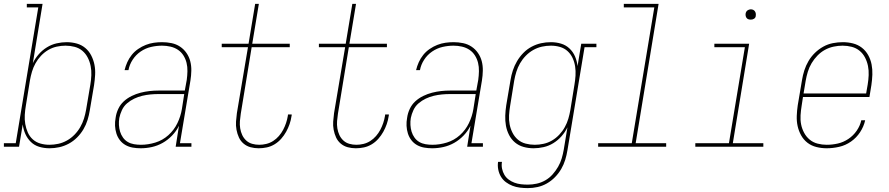

<svg xmlns="http://www.w3.org/2000/svg" viewBox="-57 -755 4577 988"><path d="M198 8Q170 8 145 0.5Q120 -7 102 -24.5Q84 -42 73.5 -65.5Q63 -89 60 -115L41 0H-37V-18H24L140 -717H81V-735H162L112 -430Q124 -455 142.5 -476Q161 -497 184.5 -511.5Q208 -526 234.5 -532Q261 -538 286 -538Q313 -538 338 -531Q363 -524 382 -508Q401 -492 412.5 -469.5Q424 -447 429 -422Q434 -397 432.5 -370Q431 -343 427 -317L405 -187Q401 -162 393.5 -137.5Q386 -113 372.5 -90Q359 -67 339.5 -47.5Q320 -28 296.5 -15.5Q273 -3 248 2.5Q223 8 198 8ZM197 -10Q220 -10 243 -15Q266 -20 287.5 -32Q309 -44 326.5 -62Q344 -80 356 -101Q368 -122 375 -144.5Q382 -167 386 -190L408 -320Q412 -344 413 -368Q414 -392 409.5 -415Q405 -438 394.5 -458.5Q384 -479 367 -493.5Q350 -508 327 -514Q304 -520 280 -520Q258 -520 235 -515Q212 -510 191.5 -498Q171 -486 154 -468Q137 -450 125.5 -429Q114 -408 107.5 -386Q101 -364 97 -341L76 -211Q72 -188 70.5 -164Q69 -140 73 -117Q77 -94 86 -73.5Q95 -53 111.5 -38Q128 -23 150.5 -16.5Q173 -10 197 -10Z M667 8Q646 8 626 4.5Q606 1 589 -8.5Q572 -18 560 -33.5Q548 -49 542 -68Q536 -87 535 -107.5Q534 -128 538 -149Q541 -172 551.5 -194.5Q562 -217 580 -233.5Q598 -250 620.5 -261Q643 -272 666.5 -278Q690 -284 713 -286.5Q736 -289 759 -289H894L904 -344Q907 -366 907.5 -388.5Q908 -411 903 -431.5Q898 -452 887 -469.5Q876 -487 859 -498.5Q842 -510 820.5 -515Q799 -520 777 -520Q749 -520 720.5 -513.5Q692 -507 667 -490Q642 -473 625.5 -447.5Q609 -422 604 -394H584Q589 -415 598 -435Q607 -455 621 -472.5Q635 -490 654 -503Q673 -516 693.5 -524Q714 -532 735 -535Q756 -538 777 -538Q802 -538 826 -533Q850 -528 869.5 -515Q889 -502 902.5 -482.5Q916 -463 922 -440Q928 -417 927.5 -391.5Q927 -366 923 -341L869 -18H928V0H847L864 -108Q851 -81 829 -58Q807 -35 780.5 -20Q754 -5 725 1.5Q696 8 667 8ZM668 -10Q705 -10 742.5 -21.5Q780 -33 809.5 -59.5Q839 -86 856 -121.5Q873 -157 879 -194L891 -271H759Q738 -271 717 -269Q696 -267 675 -262Q654 -257 634 -247.5Q614 -238 597 -223.5Q580 -209 570.5 -188.5Q561 -168 557 -148Q554 -130 555 -112Q556 -94 561 -77.5Q566 -61 576 -47Q586 -33 600.5 -24.5Q615 -16 632.5 -13Q650 -10 668 -10Z M1274 8Q1252 8 1232 2.5Q1212 -3 1196.5 -16Q1181 -29 1172.5 -47.5Q1164 -66 1160 -87Q1156 -108 1157.5 -129.5Q1159 -151 1162 -173L1219 -512H1084V-530H1222L1256 -735H1275L1241 -530H1434V-512H1238L1182 -170Q1179 -151 1177.5 -132Q1176 -113 1179 -94.5Q1182 -76 1189.5 -60Q1197 -44 1210 -32Q1223 -20 1240.5 -15Q1258 -10 1277 -10Q1295 -10 1313.5 -14.5Q1332 -19 1348.5 -29.5Q1365 -40 1378 -55Q1391 -70 1400 -87Q1409 -104 1415 -122Q1421 -140 1424 -158Q1424 -160 1424.5 -162Q1425 -164 1425 -166H1444Q1444 -164 1444 -162Q1444 -160 1443 -157Q1440 -136 1433 -116Q1426 -96 1415.5 -77Q1405 -58 1390 -41Q1375 -24 1356 -12.5Q1337 -1 1316 3.5Q1295 8 1274 8Z M1774 8Q1752 8 1732 2.5Q1712 -3 1696.5 -16Q1681 -29 1672.5 -47.5Q1664 -66 1660 -87Q1656 -108 1657.5 -129.5Q1659 -151 1662 -173L1719 -512H1584V-530H1722L1756 -735H1775L1741 -530H1934V-512H1738L1682 -170Q1679 -151 1677.5 -132Q1676 -113 1679 -94.5Q1682 -76 1689.5 -60Q1697 -44 1710 -32Q1723 -20 1740.5 -15Q1758 -10 1777 -10Q1795 -10 1813.5 -14.5Q1832 -19 1848.5 -29.5Q1865 -40 1878 -55Q1891 -70 1900 -87Q1909 -104 1915 -122Q1921 -140 1924 -158Q1924 -160 1924.5 -162Q1925 -164 1925 -166H1944Q1944 -164 1944 -162Q1944 -160 1943 -157Q1940 -136 1933 -116Q1926 -96 1915.5 -77Q1905 -58 1890 -41Q1875 -24 1856 -12.5Q1837 -1 1816 3.5Q1795 8 1774 8Z M2167 8Q2146 8 2126 4.5Q2106 1 2089 -8.5Q2072 -18 2060 -33.5Q2048 -49 2042 -68Q2036 -87 2035 -107.5Q2034 -128 2038 -149Q2041 -172 2051.5 -194.5Q2062 -217 2080 -233.5Q2098 -250 2120.5 -261Q2143 -272 2166.5 -278Q2190 -284 2213 -286.5Q2236 -289 2259 -289H2394L2404 -344Q2407 -366 2407.5 -388.5Q2408 -411 2403 -431.5Q2398 -452 2387 -469.5Q2376 -487 2359 -498.5Q2342 -510 2320.5 -515Q2299 -520 2277 -520Q2249 -520 2220.5 -513.5Q2192 -507 2167 -490Q2142 -473 2125.5 -447.5Q2109 -422 2104 -394H2084Q2089 -415 2098 -435Q2107 -455 2121 -472.5Q2135 -490 2154 -503Q2173 -516 2193.5 -524Q2214 -532 2235 -535Q2256 -538 2277 -538Q2302 -538 2326 -533Q2350 -528 2369.5 -515Q2389 -502 2402.5 -482.5Q2416 -463 2422 -440Q2428 -417 2427.5 -391.5Q2427 -366 2423 -341L2369 -18H2428V0H2347L2364 -108Q2351 -81 2329 -58Q2307 -35 2280.5 -20Q2254 -5 2225 1.5Q2196 8 2167 8ZM2168 -10Q2205 -10 2242.5 -21.5Q2280 -33 2309.5 -59.5Q2339 -86 2356 -121.5Q2373 -157 2379 -194L2391 -271H2259Q2238 -271 2217 -269Q2196 -267 2175 -262Q2154 -257 2134 -247.5Q2114 -238 2097 -223.5Q2080 -209 2070.5 -188.5Q2061 -168 2057 -148Q2054 -130 2055 -112Q2056 -94 2061 -77.5Q2066 -61 2076 -47Q2086 -33 2100.5 -24.5Q2115 -16 2132.5 -13Q2150 -10 2168 -10Z M2659 213Q2639 213 2618.5 210.5Q2598 208 2580 201Q2562 194 2546.5 182.5Q2531 171 2521 154.5Q2511 138 2507 118Q2503 98 2506 78H2526Q2523 96 2526.5 113Q2530 130 2538.5 144.5Q2547 159 2560.5 169Q2574 179 2590 185Q2606 191 2623.5 193Q2641 195 2659 195Q2682 195 2705 190Q2728 185 2749 173Q2770 161 2786.5 142.5Q2803 124 2815 103Q2827 82 2833.5 60Q2840 38 2844 15L2863 -100Q2851 -75 2832.5 -54Q2814 -33 2790.5 -18.5Q2767 -4 2740.5 2Q2714 8 2689 8Q2662 8 2637 1Q2612 -6 2593 -22Q2574 -38 2562.5 -60.5Q2551 -83 2546.5 -108Q2542 -133 2543 -160Q2544 -187 2548 -213L2570 -343Q2574 -368 2582 -392.5Q2590 -417 2603.5 -440Q2617 -463 2636 -482.5Q2655 -502 2678.5 -514.5Q2702 -527 2727 -532.5Q2752 -538 2778 -538Q2805 -538 2830 -530.5Q2855 -523 2873.5 -505.5Q2892 -488 2902 -464.5Q2912 -441 2915 -415L2934 -530H3012V-512H2951L2863 18Q2859 43 2851.5 67.5Q2844 92 2831 114.5Q2818 137 2799 156.5Q2780 176 2757 189Q2734 202 2709 207.5Q2684 213 2659 213ZM2695 -10Q2717 -10 2740 -15Q2763 -20 2783.5 -32Q2804 -44 2821 -62Q2838 -80 2849.5 -101Q2861 -122 2867.5 -144Q2874 -166 2878 -189L2899 -319Q2903 -342 2904.5 -366Q2906 -390 2902.5 -413Q2899 -436 2889.5 -456.5Q2880 -477 2863.5 -492Q2847 -507 2824.5 -513.5Q2802 -520 2778 -520Q2755 -520 2732 -515Q2709 -510 2687.5 -498Q2666 -486 2648.5 -468Q2631 -450 2619 -429Q2607 -408 2600 -385.5Q2593 -363 2589 -340L2568 -210Q2564 -186 2562.5 -162Q2561 -138 2565.5 -115Q2570 -92 2580.5 -71.5Q2591 -51 2608 -36.5Q2625 -22 2648 -16Q2671 -10 2695 -10Z M3021 0V-18H3194L3310 -717H3153V-735H3332L3214 -18H3371V0Z M3521 0V-18H3694L3776 -512H3619V-530H3798L3714 -18H3871V0ZM3806 -654Q3800 -654 3794 -656Q3788 -658 3784.5 -663Q3781 -668 3780 -674Q3779 -680 3780 -686Q3781 -691 3783.5 -695Q3786 -699 3789.5 -701.5Q3793 -704 3797.5 -705.5Q3802 -707 3806 -707Q3813 -707 3818.5 -704.5Q3824 -702 3827.5 -697Q3831 -692 3832 -686Q3833 -680 3832 -674Q3832 -669 3829.5 -665Q3827 -661 3823 -658.5Q3819 -656 3815 -655Q3811 -654 3806 -654Z M4197 8Q4170 8 4144 1.5Q4118 -5 4098 -20.5Q4078 -36 4065.5 -58.5Q4053 -81 4047.5 -106Q4042 -131 4043 -158.5Q4044 -186 4048 -213L4070 -343Q4074 -368 4082 -393Q4090 -418 4103.5 -441Q4117 -464 4136.5 -483Q4156 -502 4179.5 -515Q4203 -528 4229 -533Q4255 -538 4280 -538Q4307 -538 4332.5 -531.5Q4358 -525 4378 -509.5Q4398 -494 4410.5 -471.5Q4423 -449 4428 -423.5Q4433 -398 4432 -371Q4431 -344 4427 -317L4417 -256H4075L4068 -210Q4064 -186 4062.5 -161.5Q4061 -137 4065.5 -114.5Q4070 -92 4081 -71.5Q4092 -51 4109.5 -36.5Q4127 -22 4150 -16Q4173 -10 4197 -10Q4226 -10 4254.5 -16.5Q4283 -23 4308.5 -40Q4334 -57 4351.5 -82.5Q4369 -108 4375 -136H4395Q4388 -104 4369 -75Q4350 -46 4322 -26.5Q4294 -7 4261.5 0.5Q4229 8 4197 8ZM4400 -274 4408 -320Q4412 -344 4413 -368.5Q4414 -393 4409.5 -415.5Q4405 -438 4394.5 -458.5Q4384 -479 4366.5 -493.5Q4349 -508 4326 -514Q4303 -520 4279 -520Q4256 -520 4232.5 -515Q4209 -510 4188 -498.5Q4167 -487 4149.5 -469Q4132 -451 4119.5 -430Q4107 -409 4100 -386Q4093 -363 4089 -340L4078 -274Z"/></svg>

Font: Iosevka Curly Slab ThObl
Style: Regular
Weight: 100
Italic angle: -9°
Monospace: yes
Designer: Belleve Invis
Foundry: Belleve Invis
Version: Version 11.0.0; ttfautohint (v1.8.3)